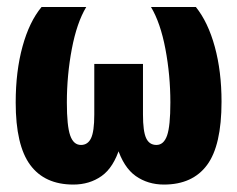

<svg xmlns="http://www.w3.org/2000/svg" viewBox="-20 -505 664 537"><path d="M185.1 11.2Q230.5 11.2 264.2 -12.7Q297.9 -36.6 315.4 -93.3H307.6Q325.7 -36.6 359.6 -12.7Q393.6 11.2 438.5 11.2Q518.6 11.2 559.1 -43.5Q599.6 -98.1 599.6 -220.7Q599.6 -305.2 580.8 -374Q562 -442.9 527.8 -485.4H402.3Q428.7 -441.4 442.6 -368.2Q456.5 -294.9 456.5 -218.3Q456.5 -152.3 447.3 -126Q438 -99.6 417.5 -99.6Q397.5 -99.6 388.7 -118.7Q379.9 -137.7 379.9 -184.6V-326.2H243.7V-184.6Q243.7 -137.2 234.6 -118.4Q225.6 -99.6 206.5 -99.6Q185.5 -99.6 176.3 -126.2Q167 -152.8 167 -218.3Q167 -294.9 180.9 -368.2Q194.8 -441.4 221.2 -485.4H96.2Q62 -444.3 43 -375Q23.9 -305.7 23.9 -218.3Q23.9 -98.6 64.5 -43.7Q105 11.2 185.1 11.2Z"/></svg>

Font: Roboto Flex
Style: wght 700 wdth 25 opsz 34 GRAD 0.00 slnt 0.00 XTRA 468 XOPQ 96 YOPQ 79 YTLC 514 YTUC 712 YTAS 750 YTDE -203.00 YTFI 738
Weight: 700
Width: 1
Designer: Berlow after Robertson
Foundry: Google
Version: Version 3.100